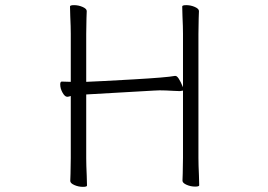

<svg xmlns="http://www.w3.org/2000/svg" viewBox="-20 -720 1040 746"><path d="M679 -366Q665 -366 654 -367Q622 -369 600 -369L577 -368L315 -353V-105Q315 -79 317 -37L318 1Q318 6 302 6Q285 6 269 -1Q253 -8 253 -17Q253 -33 254 -45L255 -106V-347Q246 -344 242 -344H241Q232 -344 223 -360Q214 -376 214 -392Q214 -403 220 -403H221L255 -402V-589Q255 -615 253 -657L252 -695Q252 -700 268 -700Q285 -700 301 -693Q317 -686 317 -677Q317 -661 316 -649L315 -588V-402Q367 -404 497.5 -411.5Q628 -419 659 -425H662Q673 -425 691 -381V-589Q691 -615 689 -657L688 -695Q688 -700 704 -700Q721 -700 737 -693Q753 -686 753 -677Q753 -661 752 -649L751 -588V-106Q751 -80 753 -38L754 0Q754 5 738 5Q721 5 705 -2Q689 -9 689 -18Q689 -34 690 -46L691 -107V-368Z"/></svg>

Font: JyunsaiKaai Light
Style: Regular
Weight: 300
Designer: Fontworks Inc.
Version: Version 0.030;April 7, 2024;FontCreator 14.0.0.2901 64-bit